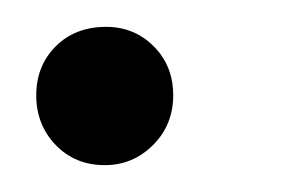

<svg xmlns="http://www.w3.org/2000/svg" viewBox="-20 -118 228 143"><path d="M58 5Q36 5 21.5 -10Q7 -25 7 -47Q7 -69 21.5 -83.5Q36 -98 59 -98Q80 -98 94.5 -83.5Q109 -69 109 -47Q109 -25 94 -10Q79 5 58 5Z"/></svg>

Font: DM Sans 16pt Light
Style: Italic
Weight: 300
Italic angle: -10°
Version: Version 4.004;gftools[0.9.30]